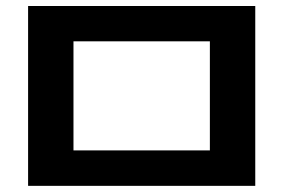

<svg xmlns="http://www.w3.org/2000/svg" viewBox="-20 -604 926 624"><path d="M71.3 0V-584.5H809.6V0ZM218.8 -115.2H662.1V-469.7H218.8Z"/></svg>

Font: Heebo
Style: Bold
Weight: 700
Designer: Oded Ezer
Foundry: Ezer Type House
Version: Version 3.100